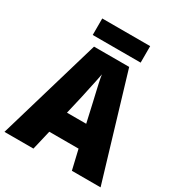

<svg xmlns="http://www.w3.org/2000/svg" viewBox="-204 -1023 1079 1159"><g transform="rotate(30 335.0 -444.0)"><path d="M470 0 438 -136H234L202 0H0L211 -716H456L670 0ZM373 -422Q368 -444 360.5 -476Q353 -508 346 -540Q339 -572 336 -595Q332 -573 325.5 -542Q319 -511 312 -479.5Q305 -448 300 -423L269 -289H403ZM503 -888V-773H169V-888Z"/></g></svg>

Font: Noto Sans Gujarati SemiCondensed Black
Style: Regular
Weight: 900
Width: 4
Designer: Jelle Bosma - Monotype Design Team, Universal Thirst
Foundry: Monotype Imaging Inc.
Version: Version 2.106; ttfautohint (v1.8.4.7-5d5b)